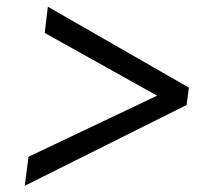

<svg xmlns="http://www.w3.org/2000/svg" viewBox="-20 -610 645 586"><path d="M549.5 -289.5 55.5 -43 67 -131.5 459.5 -318 116.5 -509.5 126 -589.5 556.5 -342.5Z"/></svg>

Font: Merriweather 36pt Medium
Style: Italic
Weight: 500
Italic angle: -7.8°
Version: Version 2.101